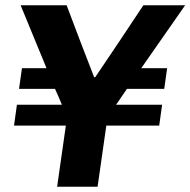

<svg xmlns="http://www.w3.org/2000/svg" viewBox="-20 -706 720 726"><path d="M63 -448 52 -370H188C197 -350 206 -330 214 -310H44L33 -231H229L196 0H349L382 -231H582L593 -310H419L460 -370H601L612 -448H514L680 -686H522C462 -595 401 -504 340 -414H336C301 -504 266 -595 232 -686H58L156 -448Z"/></svg>

Font: Chivo
Style: Bold Italic
Weight: 700
Italic angle: -8°
Designer: Hector Gatti
Foundry: Omnibus-Type
Version: Version 1.003;PS 001.003;hotconv 1.0.70;makeotf.lib2.5.58329